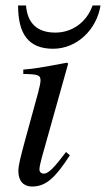

<svg xmlns="http://www.w3.org/2000/svg" viewBox="-20 -670 387 701"><path d="M318 -650C296 -588 243 -551 182 -551C114 -551 80 -587 75 -650H46C46 -547 83 -492 174 -492C261 -492 333 -562 347 -650ZM221 -115C178 -58 157 -36 140 -36C130 -36 124 -43 124 -51C124 -61 128 -77 133 -96L229 -438L224 -441C123 -422 104 -419 65 -416V-400C119 -399 128 -396 128 -376C128 -368 124 -350 119 -331L71 -156C55 -96 47 -66 47 -46C47 -8 67 11 97 11C148 11 182 -21 235 -103Z"/></svg>

Font: XITS
Style: Italic
Weight: 400
Italic angle: -16.33°
Designer: MicroPress Inc., with final additions and corrections provided by Coen Hoffman, Elsevier (retired)
Version: Version 1.107